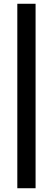

<svg xmlns="http://www.w3.org/2000/svg" viewBox="-20 -770 281 1020"><path d="M169 230H72V-750H169Z"/></svg>

Font: Holmes&Hills Bold
Style: Bold
Weight: 500
Designer: Noopur Datye, Girish Dalvi, Yashodeep Gholap, Pallavi Karambelkar
Foundry: Ek Type
Version: ""